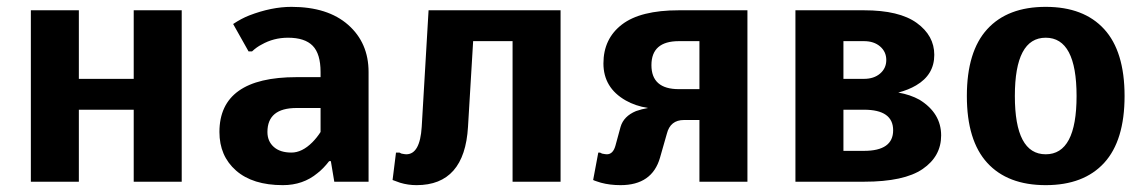

<svg xmlns="http://www.w3.org/2000/svg" viewBox="-20 -530 3340 560"><path d="M70 0V-500H210V-300H370V-500H510V0H370V-210H210V0Z M805 10Q717 10 668.5 -32.5Q620 -75 620 -145Q620 -305 845 -305H915V-320Q915 -373 892 -396.5Q869 -420 820 -420Q778 -420 743 -400Q729 -393 715 -380H705L660 -460Q684 -476 707 -485Q772 -510 830 -510Q936 -510 995.5 -457.5Q1055 -405 1055 -320V0H955L945 -60H940Q923 -38 906 -25Q864 10 805 10ZM830 -85Q861 -85 891 -115Q904 -128 915 -145V-215H845Q760 -215 760 -145Q760 -118 778.5 -101.5Q797 -85 830 -85Z M1195 10Q1170 10 1147 3L1125 -5L1135 -85H1145L1151 -82Q1161 -80 1165 -80Q1205 -80 1210 -160L1230 -500H1615V0H1475V-410H1360L1345 -160Q1335 10 1195 10Z M1790 10Q1759 10 1733 3Q1730 2 1722 -0.5Q1714 -3 1710 -5L1725 -85H1730L1736 -82Q1746 -80 1750 -80Q1768 -80 1775 -105L1790 -160Q1799 -191 1835 -206Q1852 -212 1870 -215Q1833 -221 1805 -237Q1740 -274 1740 -345Q1740 -417 1794 -458.5Q1848 -500 1960 -500H2160V0H2020V-180H1975Q1935 -180 1925 -140L1905 -70Q1882 10 1790 10ZM1960 -270H2020V-410H1960Q1880 -410 1880 -340Q1880 -270 1960 -270Z M2300 0V-500H2500Q2603 -500 2654 -463Q2705 -426 2705 -370Q2705 -312 2652 -281Q2630 -268 2600 -260Q2635 -254 2662 -239Q2725 -200 2725 -135Q2725 -74 2671 -37Q2617 0 2500 0ZM2440 -300H2500Q2529 -300 2547 -315.5Q2565 -331 2565 -355Q2565 -379 2547 -394.5Q2529 -410 2500 -410H2440ZM2440 -90H2500Q2585 -90 2585 -150Q2585 -210 2500 -210H2440Z M3200.5 -55Q3141 10 3030 10Q2919 10 2859.5 -55Q2800 -120 2800 -250Q2800 -380 2859.5 -445Q2919 -510 3030 -510Q3141 -510 3200.5 -445Q3260 -380 3260 -250Q3260 -120 3200.5 -55ZM2940 -250Q2940 -80 3030 -80Q3120 -80 3120 -250Q3120 -420 3030 -420Q2940 -420 2940 -250Z"/></svg>

Font: Scada
Style: Bold
Weight: 700
Designer: Jovanny Lemonad
Foundry: Jovanny Lemonad
Version: Version 4.100;PS 004.100;hotconv 1.0.88;makeotf.lib2.5.64775